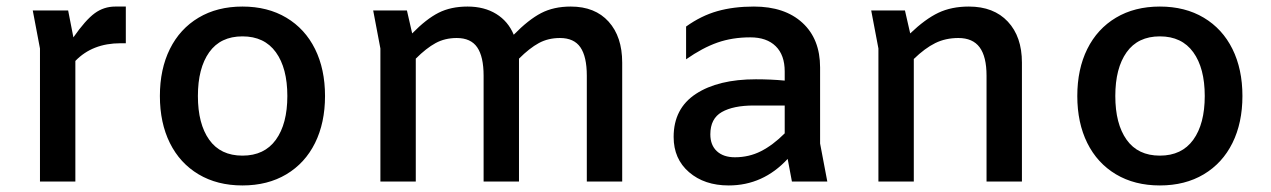

<svg xmlns="http://www.w3.org/2000/svg" viewBox="-20 -554 3880 586"><path d="M364 -534V-422H348Q262 -422 210 -368V0H102V-406L80 -522H188L204 -440Q241 -493 269 -513.5Q297 -534 332 -534Z M468 -261Q468 -343 498.5 -404.5Q529 -466 586 -500Q643 -534 720 -534Q797 -534 854 -500Q911 -466 941.5 -404.5Q972 -343 972 -261Q972 -179 941.5 -117.5Q911 -56 854 -22Q797 12 720 12Q643 12 586 -22Q529 -56 498.5 -117.5Q468 -179 468 -261ZM857 -261Q857 -346 822 -394.5Q787 -443 720 -443Q653 -443 618.5 -394.5Q584 -346 584 -261Q584 -176 618.5 -127.5Q653 -79 720 -79Q787 -79 822 -127.5Q857 -176 857 -261Z M1879 -363V0H1771V-323Q1771 -381 1751.5 -409.5Q1732 -438 1689 -438Q1653 -438 1624.5 -422.5Q1596 -407 1564 -375V-363V0H1456V-323Q1456 -381 1436.5 -409.5Q1417 -438 1374 -438Q1338 -438 1309.5 -422.5Q1281 -407 1249 -375V0H1141V-406L1119 -522H1222L1238 -452Q1281 -496 1318.5 -515Q1356 -534 1407 -534Q1458 -534 1494.5 -511.5Q1531 -489 1548 -448Q1593 -494 1631.5 -514Q1670 -534 1722 -534Q1796 -534 1837.5 -488Q1879 -442 1879 -363Z M2397 0 2384 -69Q2309 12 2204 12Q2130 12 2083 -28.5Q2036 -69 2036 -136Q2036 -223 2104 -267.5Q2172 -312 2287 -312Q2334 -312 2375 -308V-336Q2375 -386 2347.5 -413Q2320 -440 2270 -440Q2215 -440 2169.5 -424Q2124 -408 2074 -373V-473Q2120 -506 2169.5 -520Q2219 -534 2281 -534Q2375 -534 2429 -484.5Q2483 -435 2483 -348V-116L2505 0ZM2375 -147V-232H2281Q2218 -232 2183 -212Q2148 -192 2148 -144Q2148 -111 2168 -92.5Q2188 -74 2223 -74Q2266 -74 2302.5 -92.5Q2339 -111 2375 -147Z M3099 -363V0H2991V-323Q2991 -381 2970 -409.5Q2949 -438 2905 -438Q2866 -438 2834.5 -422.5Q2803 -407 2769 -374V0H2661V-406L2639 -522H2742L2758 -452Q2804 -496 2844 -515Q2884 -534 2937 -534Q3013 -534 3056 -488Q3099 -442 3099 -363Z M3268 -261Q3268 -343 3298.5 -404.5Q3329 -466 3386 -500Q3443 -534 3520 -534Q3597 -534 3654 -500Q3711 -466 3741.5 -404.5Q3772 -343 3772 -261Q3772 -179 3741.5 -117.5Q3711 -56 3654 -22Q3597 12 3520 12Q3443 12 3386 -22Q3329 -56 3298.5 -117.5Q3268 -179 3268 -261ZM3657 -261Q3657 -346 3622 -394.5Q3587 -443 3520 -443Q3453 -443 3418.5 -394.5Q3384 -346 3384 -261Q3384 -176 3418.5 -127.5Q3453 -79 3520 -79Q3587 -79 3622 -127.5Q3657 -176 3657 -261Z"/></svg>

Font: Amiko SemiBold
Style: Regular
Weight: 600
Designer: Pablo Impallari, Rodrigo Fuenzalida, Andres Torresi
Foundry: Impallari Type
Version: Version 1.001; ttfautohint (v1.3)